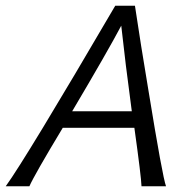

<svg xmlns="http://www.w3.org/2000/svg" viewBox="-25 -653 658 673"><path d="M557 0H471Q470 -33 446 -205H195Q95 -39 78 0H-5Q66 -98 379 -633H448Q468 -499 495 -338Q545 -31 557 0ZM228 -263H437Q414 -434 400 -563Q353 -474 228 -263Z"/></svg>

Font: GFS Neohellenic Rg
Style: Italic
Weight: 400
Italic angle: -12°
Designer: Takis Katsoulidis and George D. Matthiopoulos
Foundry: Takis Katsoulidis and George D. Matthiopoulos
Version: Version 1.0